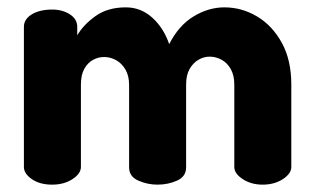

<svg xmlns="http://www.w3.org/2000/svg" viewBox="-20 -502 853 522"><path d="M122 0Q88 0 66.5 -15Q45 -30 45 -48V-429Q45 -450 66.5 -463Q88 -476 122 -476Q150 -476 170 -463Q190 -450 190 -429V-406Q207 -435 240 -458.5Q273 -482 322 -482Q363 -482 394 -454Q425 -426 440 -382Q466 -433 506.5 -457.5Q547 -482 590 -482Q637 -482 678.5 -457.5Q720 -433 746 -386Q772 -339 772 -272V-48Q772 -30 749 -15Q726 0 694 0Q663 0 640 -15Q617 -30 617 -48V-272Q617 -297 607.5 -314Q598 -331 582.5 -339.5Q567 -348 550 -348Q534 -348 519.5 -339.5Q505 -331 495.5 -314.5Q486 -298 486 -272V-47Q486 -22 461.5 -11Q437 0 408 0Q381 0 356 -11Q331 -22 331 -47V-271Q331 -296 321 -313Q311 -330 295.5 -338.5Q280 -347 263 -347Q247 -347 232.5 -339Q218 -331 209 -314.5Q200 -298 200 -272V-48Q200 -30 177 -15Q154 0 122 0Z"/></svg>

Font: Dosis ExtraLight ExtraBold
Style: Regular
Weight: 800
Version: Version 3.001; ttfautohint (v1.8.2)